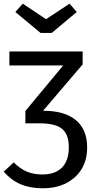

<svg xmlns="http://www.w3.org/2000/svg" viewBox="-20 -805 516 1038"><path d="M259.8 -627H199.2L63 -740.2L103 -785.2L229 -701.2L356 -785.2L395 -740.2ZM215.8 -206.1Q329.6 -206.1 390.4 -155.3Q451.2 -104.5 451.2 -6.8Q451.2 92.3 385.3 152.6Q319.3 212.9 210.9 212.9Q141.6 212.9 90.6 190.7Q39.6 168.5 0 123L54.2 73.2Q88.9 107.4 125.2 122.8Q161.6 138.2 209 138.2Q278.8 138.2 315.4 100.6Q352.1 63 352.1 -8.8Q352.1 -78.1 315.7 -108.2Q279.3 -138.2 195.8 -138.2H117.2V-205.1L321.8 -451.2H30.8V-526.9H426.8V-457L212.9 -206.1Z"/></svg>

Font: FiraGO
Style: Regular
Weight: 400
Designer: bBox Type
Foundry: bBox Type GmbH
Version: Version 1.001;PS 001.001;hotconv 1.0.88;makeotf.lib2.5.64775